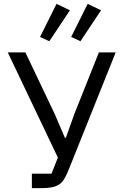

<svg xmlns="http://www.w3.org/2000/svg" viewBox="-20 -968 635 988"><path d="M144 -74.2V0H199.2Q255.9 0 283.2 -18.1Q297.4 -26.9 308.1 -43.2Q318.8 -59.6 331.1 -88.9L575.2 -698.2H488.8L362.8 -381.8L318.8 -258.8H314L262.2 -379.9L110.8 -698.2H20L277.8 -157.2L245.1 -74.2ZM233.9 -755.9 339.8 -915 271 -948.2 186 -777.8ZM394 -755.9 500 -915 431.2 -948.2 346.2 -777.8Z"/></svg>

Font: Plexus Sans
Style: Regular
Weight: 400
Version: Version 2.001;PS 002.001;hotconv 1.0.70;makeotf.lib2.5.58329